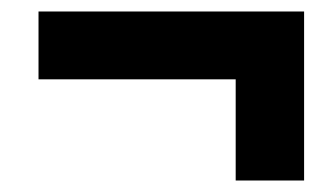

<svg xmlns="http://www.w3.org/2000/svg" viewBox="-20 -432 584 334"><path d="M509 -412H47V-294H390V-118H509Z"/></svg>

Font: Noto Sans SemiCondensed ExtraBold
Style: Italic
Weight: 800
Width: 4
Italic angle: -12°
Designer: Monotype Design Team
Foundry: Monotype Imaging Inc.
Version: Version 2.013